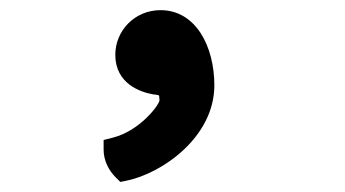

<svg xmlns="http://www.w3.org/2000/svg" viewBox="-20 -167 680 378"><path d="M296 -147C245.1 -147 207 -106.5 207 -59C207 -2.1 256.8 14.3 280.5 18.6L281.7 18.8L282.8 18.9C288.1 19.4 291.2 20.1 292.9 20.7C293.3 21.8 293.9 24 294 30.8C292.2 41.5 254.4 90.5 202.8 103.8L184 108.6V128C184 149.6 194.6 168.9 207.3 181.7L216.9 191.2L230.1 188.5C299.5 173.9 402 102.8 402 1C402 -75.4 365.7 -147 296 -147Z"/></svg>

Font: Linux Libertine Mono O 
Style: Mono Bold
Weight: 400
Designer: Philipp H. Poll
Foundry: Philipp H. Poll
Version: Version 5.1.7